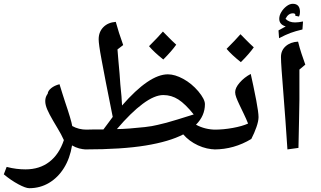

<svg xmlns="http://www.w3.org/2000/svg" viewBox="-49 -927 1691 1010"><path d="M105 63Q86 63 47 42Q8 21 -29 -10L-14 -49Q13 -42 37.5 -39Q62 -36 85 -36Q159 -36 210.5 -75.5Q262 -115 287 -190Q280 -205 272 -220.5Q264 -236 254 -252Q228 -295 212.5 -324Q197 -353 192 -373Q183 -409 202 -434Q203 -449 220 -463Q237 -477 264 -484Q272 -457 279.5 -434Q287 -411 293 -392Q326 -295 331 -264Q365 -245 407 -245Q415 -245 415 -237V-149Q415 -141 407 -141Q366 -141 330 -162Q319 -94 287.5 -43.5Q256 7 209 35Q162 63 105 63Z M398 -141Q390 -141 390 -149V-237Q390 -245 398 -245Q422 -246 446.5 -246Q471 -246 495 -246Q508 -263 520 -279.5Q532 -296 544 -312Q522 -420 508 -493Q494 -566 485.5 -611.5Q477 -657 473.5 -682.5Q470 -708 470 -720Q470 -759 494.5 -784Q519 -809 560 -812Q568 -783 577 -754.5Q586 -726 599 -690L569 -667Q571 -640 574 -606Q577 -572 580 -539Q583 -506 584 -483Q588 -448 590 -420.5Q592 -393 593 -372Q736 -536 834 -536Q871 -536 915 -512Q959 -488 994 -447Q1029 -405 1029 -379Q1029 -318 982 -271Q1030 -245 1087 -245Q1095 -245 1095 -237V-149Q1095 -141 1087 -141Q1039 -141 992.5 -162.5Q946 -184 915 -220Q842 -182 717 -161.5Q592 -141 398 -141ZM566 -248Q592 -248 632 -251Q672 -254 712.5 -258.5Q753 -263 780 -270Q803 -275 827 -281.5Q851 -288 885 -298.5Q919 -309 970 -325Q926 -380 889.5 -403.5Q853 -427 810 -427Q764 -427 702 -381Q640 -335 566 -248ZM810 -614Q761 -653 735 -684Q758 -707 776.5 -726.5Q795 -746 808 -761Q821 -748 838 -730.5Q855 -713 878 -692Q855 -659 810 -614Z M1078 -141Q1070 -141 1070 -149V-237Q1070 -245 1078 -245Q1126 -245 1175.5 -254Q1225 -263 1256 -277Q1247 -300 1233.5 -328Q1220 -356 1210 -377Q1200 -398 1194 -414Q1188 -430 1188 -442Q1188 -465 1212 -492.5Q1236 -520 1270 -538Q1276 -512 1283.5 -476Q1291 -440 1299 -399Q1305 -367 1308 -345Q1311 -323 1311 -311Q1311 -290 1300 -258.5Q1289 -227 1273 -196Q1182 -141 1078 -141ZM1218 -600Q1169 -639 1143 -670Q1166 -693 1184.5 -712.5Q1203 -732 1216 -747Q1229 -734 1246 -716.5Q1263 -699 1286 -678Q1263 -645 1218 -600Z M1463 -141Q1458 -217 1452.5 -294Q1447 -371 1441.5 -439Q1436 -507 1432.5 -556.5Q1429 -606 1429 -627Q1429 -662 1454 -684Q1479 -706 1519 -708Q1527 -675 1537 -645Q1547 -615 1557 -587L1526 -561Q1526 -501 1526 -466.5Q1526 -432 1526 -403Q1525 -359 1524 -291Q1523 -223 1521 -149ZM1419 -726 1416 -767 1454 -788Q1420 -798 1420 -828Q1420 -846 1431 -864Q1442 -882 1458.5 -894.5Q1475 -907 1491 -907Q1529 -907 1529 -864Q1529 -850 1524 -840L1504 -844L1505 -847Q1505 -857 1492 -857Q1467 -857 1453 -828Q1471 -809 1503 -809Q1521 -809 1545 -814L1542 -772Q1504 -763 1478.5 -753.5Q1453 -744 1419 -726Z"/></svg>

Font: Noto Naskh Arabic UI Semi
Style: Bold
Weight: 700
Designer: Monotype Design Team, David Williams, Mohamad Dakak and Nizar Qandah
Foundry: Monotype Imaging Inc.
Version: Version 2.014; ttfautohint (v1.8.4.7-5d5b)